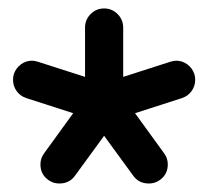

<svg xmlns="http://www.w3.org/2000/svg" viewBox="-20 -536 490 452"><path d="M366.2 -175.3Q375 -163.6 375 -148.9Q375 -125.5 356.4 -112.3Q345.2 -104 330.6 -104Q306.6 -104 293.5 -122.6L225.1 -216.3L156.7 -122.6Q143.6 -104 119.6 -104Q105 -104 93.8 -112.3Q75.2 -125.5 75.2 -148.9Q75.2 -163.6 84 -175.3L152.3 -269.5L41.5 -305.2Q27.3 -310.1 19 -321.8Q10.7 -333.5 10.7 -348.1Q10.7 -356 12.7 -361.8Q17.6 -376 29.3 -384.5Q41 -393.1 55.2 -393.1Q61 -393.1 69.3 -390.6L180.2 -355V-471.2Q180.2 -489.7 193.4 -502.9Q206.5 -516.1 225.1 -516.1Q243.7 -516.1 256.8 -502.9Q270 -489.7 270 -471.2V-355L380.9 -390.6Q389.2 -393.1 395 -393.1Q409.2 -393.1 420.9 -384.5Q432.6 -376 437.5 -361.8Q439.5 -356 439.5 -348.1Q439.5 -333.5 431.2 -321.8Q422.9 -310.1 408.7 -305.2L297.9 -269.5Z"/></svg>

Font: Anka/Coder Narrow
Style: Bold
Weight: 700
Width: 3
Monospace: yes
Version: Version 001.100